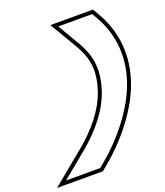

<svg xmlns="http://www.w3.org/2000/svg" viewBox="-431 -884 1046 1214"><g transform="rotate(-20 91.5 -277.0)"><path d="M180.7 -601 97.2 -743H325.2L341.6 -715C408.7 -601 444.2 -452 389.7 -277C335.3 -99 184.6 70 73.8 161L40.2 189H-189.8L-17.4 47C77.8 -32 180 -144 219.7 -277C260.3 -410 238.8 -503 180.7 -601ZM159.2 -588.3C214.8 -494.5 234.5 -411 195.8 -284.2C158.3 -158.6 59.9 -49.6 -33.3 27.7L-259.5 214H49.3L89.7 180.3C203 87.2 356.9 -84.2 413.6 -269.6C470.3 -451.7 433.2 -608.8 363.2 -727.7L339.5 -768H53.4Z"/></g></svg>

Font: Nordica Plus
Style: NordicaClassicBkOblOl
Weight: 900
Version: Version 1.01